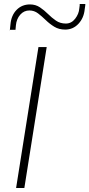

<svg xmlns="http://www.w3.org/2000/svg" viewBox="-20 -934 444 954"><path d="M60 0 171 -700H212L101 0ZM30 -786Q30 -788 29.5 -784.5Q29 -781 28.5 -779.5Q28 -778 29 -784.5Q30 -791 32 -813Q36 -858 62.5 -885Q89 -912 129 -912Q157 -912 178.5 -897.5Q200 -883 218.5 -864.5Q237 -846 258 -831.5Q279 -817 307 -817Q335 -817 353.5 -841Q372 -865 374 -892Q376 -905 376 -907.5Q376 -910 376 -914H404Q404 -909 403.5 -906Q403 -903 401 -889Q397 -845 370 -816Q343 -787 304 -787Q273 -787 250 -801Q227 -815 207.5 -834Q188 -853 169 -867.5Q150 -882 126 -882Q99 -882 80.5 -861Q62 -840 59 -808Q57 -794 57 -786Q57 -788 56.5 -783Q56 -778 55.5 -776.5Q55 -775 57 -786Z"/></svg>

Font: Georama Extended ExtraLight
Style: Italic
Weight: 200
Width: 7
Italic angle: -9°
Designer: Jean-Baptiste Levee
Foundry: Production Type
Version: Version 1.000